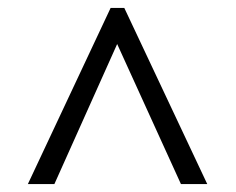

<svg xmlns="http://www.w3.org/2000/svg" viewBox="-20 -734 599 488"><path d="M261.2 -713.9H295.9L506.8 -266.1H439.9L277.8 -622.1L118.2 -266.1H50.8Z"/></svg>

Font: Noto Serif Tamil
Style: Regular
Weight: 400
Designer: Indian Type Foundry
Foundry: Monotype Imaging Inc.
Version: Version 1.01